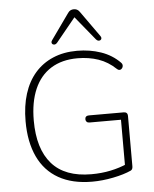

<svg xmlns="http://www.w3.org/2000/svg" viewBox="-62 -992 841 1051"><g transform="rotate(-5 359.0 -466.5)"><path d="M402 8Q293 8 218 -34.5Q143 -77 105 -158Q67 -239 67 -353Q67 -437 88 -503.5Q109 -570 149.5 -616.5Q190 -663 248.5 -688Q307 -713 381 -713Q451 -713 512 -692Q573 -671 616 -627Q622 -621 623 -614.5Q624 -608 621.5 -602Q619 -596 614 -592Q609 -588 602.5 -588.5Q596 -589 590 -595Q547 -636 494.5 -654Q442 -672 380 -672Q294 -672 234 -634.5Q174 -597 143 -525.5Q112 -454 112 -353Q112 -197 184 -115Q256 -33 401 -33Q457 -33 507 -43.5Q557 -54 600 -73L588 -35V-316H415Q405 -316 399.5 -321.5Q394 -327 394 -336Q394 -345 399.5 -350Q405 -355 415 -355H607Q617 -355 622.5 -349.5Q628 -344 628 -334V-57Q628 -49 625.5 -43Q623 -37 617 -34Q578 -16 518 -4Q458 8 402 8ZM276 -766Q270 -759 263.5 -758Q257 -757 252 -760Q247 -763 246 -769Q245 -775 250 -782L351 -924Q358 -934 366 -937.5Q374 -941 383 -941Q392 -941 400 -937.5Q408 -934 415 -924L516 -782Q521 -775 520 -769Q519 -763 514 -760Q509 -757 502.5 -758Q496 -759 490 -766L383 -897Z"/></g></svg>

Font: Nunito ExtraLight ExtraLight
Style: Regular
Weight: 250
Version: Version 3.602